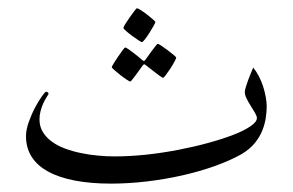

<svg xmlns="http://www.w3.org/2000/svg" viewBox="-20 -419 700 458"><path d="M616.2 -165Q616.2 -152.8 614 -137.9Q611.8 -123 605.7 -107.7Q599.6 -92.3 587.9 -77.9Q576.2 -63.5 557.1 -51.8Q529.3 -36.1 492.4 -22.9Q455.6 -9.8 414.3 -0.5Q373 8.8 329.6 13.9Q286.1 19 245.1 19Q196.3 19 158.4 11.7Q120.6 4.4 94.7 -9.8Q68.8 -23.9 55.4 -45.2Q42 -66.4 42 -94.2Q42 -109.4 48.6 -127.9Q55.2 -146.5 63.7 -162.6Q72.3 -178.7 80.1 -189.5Q87.9 -200.2 89.8 -200.2Q92.3 -200.2 94.5 -198.2Q96.7 -196.3 95.2 -193.8Q93.3 -190.4 89.6 -184.6Q85.9 -178.7 82.5 -170.9Q79.1 -163.1 76.7 -153.8Q74.2 -144.5 74.2 -133.8Q74.2 -117.2 82.3 -104Q90.3 -90.8 103.8 -81.1Q117.2 -71.3 135 -64.7Q152.8 -58.1 172.6 -54Q192.4 -49.8 213.1 -47.9Q233.9 -45.9 252.9 -45.9Q289.1 -45.9 328.1 -50Q367.2 -54.2 405 -61.5Q442.9 -68.8 476.8 -78.1Q510.7 -87.4 536.6 -97.4Q562.5 -107.4 577.6 -117.9Q592.8 -128.4 592.8 -137.2Q592.8 -142.1 588.4 -149.7Q584 -157.2 578.4 -166Q572.8 -174.8 568.4 -183.6Q564 -192.4 564 -199.2Q564 -204.1 566.7 -212.4Q569.3 -220.7 572.5 -229.5Q575.7 -238.3 579.1 -246.1Q582.5 -253.9 584 -257.8Q591.3 -249 597.4 -237.3Q603.5 -225.6 607.7 -212.6Q611.8 -199.7 614 -187.3Q616.2 -174.8 616.2 -165ZM350.6 -366.7Q350.6 -364.7 346.2 -356.9Q341.8 -349.1 336.4 -340.6Q331.1 -332 325.7 -325.2Q320.3 -318.4 318.4 -318.4Q317.4 -318.4 310.3 -323Q303.2 -327.6 295.2 -333.5Q287.1 -339.4 280.8 -345Q274.4 -350.6 274.4 -352.5Q274.4 -354.5 279.1 -362.1Q283.7 -369.6 289.6 -377.9Q295.4 -386.2 300.5 -392.8Q305.7 -399.4 306.6 -399.4Q308.6 -399.4 315.9 -394.8Q323.2 -390.1 330.8 -384.3Q338.4 -378.4 344.5 -373Q350.6 -367.7 350.6 -366.7ZM400.4 -281.7Q400.4 -279.8 396.2 -272Q392.1 -264.2 386.5 -255.6Q380.9 -247.1 375.7 -240.2Q370.6 -233.4 368.7 -233.4Q367.7 -233.4 361.1 -238Q354.5 -242.7 347.2 -248.5Q338.4 -255.4 327.6 -263.7Q324.7 -266.1 323.5 -265.6Q322.3 -265.1 320.3 -262.7Q312.5 -252.4 306.6 -243.7Q301.3 -236.3 296.6 -230.5Q292 -224.6 290.5 -224.6Q289.1 -224.6 282 -229.2Q274.9 -233.9 267.1 -240Q259.3 -246.1 252.9 -251.7Q246.6 -257.3 246.6 -258.8Q246.6 -260.3 251.2 -267.8Q255.9 -275.4 261.5 -283.7Q267.1 -292 272.2 -298.8Q277.3 -305.7 278.3 -305.7Q280.8 -305.7 287.4 -301Q293.9 -296.4 300.8 -291Q309.1 -284.7 318.4 -276.4Q321.8 -273.9 323.2 -273.7Q324.7 -273.4 327.6 -277.3Q335 -287.6 340.8 -295.9Q346.2 -302.7 350.6 -308.6Q355 -314.5 356.4 -314.5Q357.9 -314.5 365 -309.8Q372.1 -305.2 379.9 -299.3Q387.7 -293.5 394 -288.1Q400.4 -282.7 400.4 -281.7Z"/></svg>

Font: Scheherazade Urdu
Style: Regular
Weight: 400
Designer: SIL International
Foundry: SIL International
Version: Version 1.005 (build 117/117)